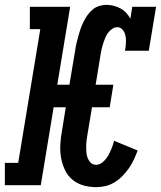

<svg xmlns="http://www.w3.org/2000/svg" viewBox="-42 -763 663 791"><path d="M354 8Q326 8 300.5 0.5Q275 -7 255.5 -23.5Q236 -40 225 -64Q214 -88 209.5 -113.5Q205 -139 206.5 -167Q208 -195 213 -222L229 -321H179L126 0H-22V-92H33L124 -643H81V-735H247L194 -414H244L268 -557Q270 -572 273.5 -586.5Q277 -601 281 -615.5Q285 -630 290 -644.5Q295 -659 302 -673Q309 -687 318 -700Q327 -713 339.5 -723.5Q352 -734 367 -738.5Q382 -743 397 -743Q412 -743 427 -739Q442 -735 455 -728Q468 -721 478 -710Q488 -699 495 -686L503 -735H601L571 -554H473Q475 -564 476 -574Q477 -584 477 -593.5Q477 -603 475.5 -612.5Q474 -622 470 -630.5Q466 -639 458.5 -645Q451 -651 441 -651Q430 -651 420 -644Q410 -637 403 -627.5Q396 -618 391.5 -607Q387 -596 383.5 -585.5Q380 -575 377.5 -564Q375 -553 373 -542L352 -414H425L410 -321H337L318 -207Q316 -195 314.5 -182.5Q313 -170 313 -158Q313 -146 314 -134Q315 -122 319.5 -111Q324 -100 332.5 -92Q341 -84 354 -84Q369 -84 382.5 -96Q396 -108 404 -122.5Q412 -137 418 -152Q424 -167 428 -183L525 -143Q518 -124 509.5 -105.5Q501 -87 489 -70Q477 -53 462.5 -38Q448 -23 430 -12Q412 -1 392.5 3.5Q373 8 354 8Z"/></svg>

Font: Iosevka Slab Semibold Extended
Style: Italic
Weight: 600
Width: 7
Italic angle: -9°
Monospace: yes
Designer: Belleve Invis
Foundry: Belleve Invis
Version: Version 11.1.0; ttfautohint (v1.8.3)